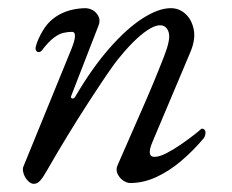

<svg xmlns="http://www.w3.org/2000/svg" viewBox="-20 -434 567 470"><path d="M63 16Q57 16 51.5 11.5Q46 7 42 0.5Q38 -6 36.5 -14Q35 -22 38 -28L154 -312Q172 -356 156 -356Q146 -356 135 -353.5Q124 -351 111 -341Q98 -331 82 -310Q78 -306 73.5 -306.5Q69 -307 67 -314Q67 -320 70.5 -329.5Q74 -339 79 -348.5Q84 -358 88 -364Q103 -387 128.5 -400Q154 -413 188 -414Q199 -414 208 -408.5Q217 -403 221.5 -393Q226 -383 221 -371L155 -201Q152 -194 156.5 -193Q161 -192 164 -197Q205 -267 247.5 -315.5Q290 -364 329 -389Q368 -414 398 -414Q419 -414 434.5 -399.5Q450 -385 454.5 -360.5Q459 -336 445 -304L353 -86Q338 -50 358 -50Q370 -50 387.5 -59Q405 -68 423 -80.5Q441 -93 454.5 -103.5Q468 -114 472 -118Q473 -119 473.5 -119Q474 -119 475 -119Q478 -119 480.5 -116.5Q483 -114 483 -110Q483 -102 479 -96Q453 -65 423.5 -40Q394 -15 362.5 -0.5Q331 14 299 14Q290 14 281 7.5Q272 1 267.5 -9Q263 -19 268 -30Q297 -97 326.5 -163.5Q356 -230 382 -297Q398 -338 393 -354.5Q388 -371 374 -372Q363 -373 348 -364.5Q333 -356 314 -338.5Q295 -321 273 -294Q261 -280 241 -250.5Q221 -221 196 -182.5Q171 -144 144.5 -100.5Q118 -57 94 -15Q85 1 78 8.5Q71 16 63 16Z"/></svg>

Font: EB Garamond
Style: Italic
Weight: 400
Italic angle: -17.2°
Designer: Georg Duffner and Octavio Pardo
Foundry: Georg Duffner
Version: Version 1.001